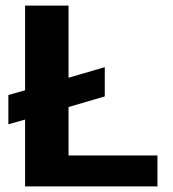

<svg xmlns="http://www.w3.org/2000/svg" viewBox="-20 -669 620 689"><path d="M545 0V-111H226V-285L356 -323V-428L226 -390V-649H70V-345L10 -328V-223L70 -240V0Z"/></svg>

Font: Play
Style: Bold
Weight: 700
Designer: Jonas Hecksher
Foundry: Jonas Hecksher, Playtypeª, e-types AS
Version: Version 1.002